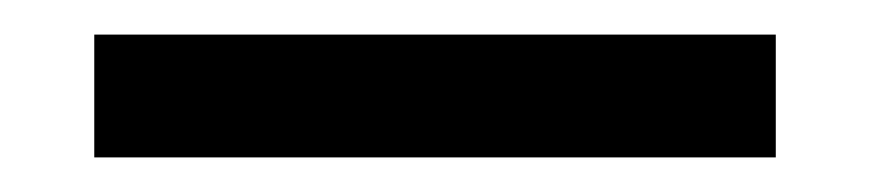

<svg xmlns="http://www.w3.org/2000/svg" viewBox="-20 54 503 111"><path d="M428.5 74V145H34.5V74Z"/></svg>

Font: Lato 2
Style: Regular
Weight: 600
Designer: Lukasz Dziedzic with Adam Twardoch and Botio Nikoltchev
Foundry: tyPoland Lukasz Dziedzic
Version: Version 2.015; 2015-08-06; http://www.latofonts.com/